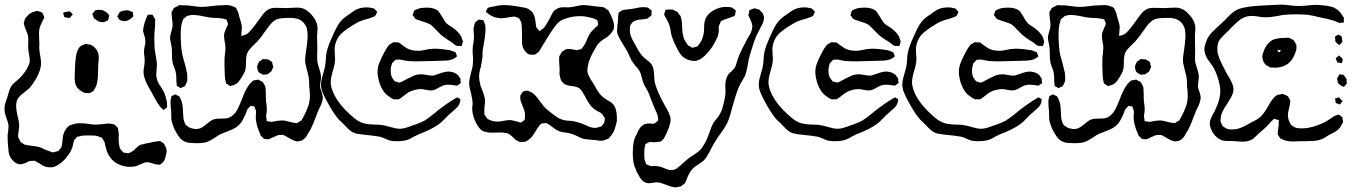

<svg xmlns="http://www.w3.org/2000/svg" viewBox="-27 -566 5873 832"><path d="M398 -474Q395 -475 388 -482Q382 -485 381 -486Q379 -488 377.5 -493Q376 -498 375 -501Q375 -502 373.5 -503.5Q372 -505 373 -506Q373 -507 378 -512Q380 -514 382 -517Q384 -520 387 -522H389Q393 -522 399 -523Q405 -524 409 -523Q418 -523 430 -516Q432 -515 438 -509Q446 -501 446 -501Q447 -500 446 -497Q445 -494 445 -493Q444 -491 443.5 -486Q443 -481 442 -480Q441 -478 440 -478Q439 -478 438 -477Q426 -470 419 -470Q407 -470 398 -474ZM529 -521Q532 -520 535.5 -518.5Q539 -517 542 -516Q543 -515 545.5 -514.5Q548 -514 549 -513Q550 -511 549.5 -508.5Q549 -506 549 -505Q552 -497 550 -494Q548 -492 545.5 -490Q543 -488 542 -487Q528 -475 513 -474Q513 -474 498 -477Q497 -478 495 -478Q492 -478 489.5 -482.5Q487 -487 486 -488Q485 -489 483 -492Q481 -495 481 -496Q482 -497 483.5 -499Q485 -501 486 -503Q487 -505 489 -509Q491 -513 493 -514Q495 -516 501 -517.5Q507 -519 510 -520Q514 -520 520 -521Q526 -522 529 -521ZM683 132Q682 135 678 138Q674 141 672 143Q668 147 668 147Q667 148 663 147.5Q659 147 657 147Q646 147 634 142Q631 141 623.5 139Q616 137 610 137Q601 137 586 144Q571 151 565 153Q554 157 537 157Q506 157 479 142Q465 134 454 120.5Q443 107 437 92Q434 85 429 63L426 49Q424 45 422 43Q420 41 419 39Q419 38 418 36Q417 34 415 31L407 28Q395 23 387 22Q378 21 358 21Q338 21 328 22L312 26Q309 26 307 27Q305 28 302 34Q297 37 294 42L291 55Q287 75 282 84Q275 99 257 121Q235 145 216 153Q214 154 211 155.5Q208 157 204 158Q200 159 191 159Q175 159 161 153Q155 150 148 145Q141 140 133 136Q125 131 122 131Q121 130 118.5 130.5Q116 131 115 131Q105 131 101 132Q97 133 91.5 136Q86 139 82 141Q67 146 61 146Q53 146 41 140L32 133Q19 120 14 107Q10 96 9 78.5Q8 61 7 53Q6 42 6 20Q7 13 8.5 2Q10 -9 10 -17Q10 -32 1 -54Q-7 -76 -7 -86Q-9 -104 -2.5 -123.5Q4 -143 6 -149Q8 -156 12 -169.5Q16 -183 21 -191Q26 -200 36.5 -208.5Q47 -217 52 -222Q70 -237 88 -265Q99 -285 101 -295Q102 -298 102 -305Q102 -315 98 -335Q97 -340 96 -347.5Q95 -355 95 -364Q95 -371 95.5 -383Q96 -395 95 -404Q95 -409 94 -412.5Q93 -416 92 -419Q90 -426 85 -437Q80 -448 79 -454Q76 -463 76 -465Q76 -468 78 -472Q80 -482 82 -486Q83 -488 89 -494Q103 -512 124 -516Q133 -519 134 -519Q138 -518 142 -516.5Q146 -515 150 -514Q151 -513 152.5 -513Q154 -513 155 -512Q158 -510 161 -500Q162 -499 163 -497Q164 -495 165 -492Q165 -490 162 -484Q160 -481 158 -476Q156 -471 153 -465Q142 -446 142 -423L143 -390Q144 -381 143.5 -373.5Q143 -366 143 -361Q143 -348 147 -326Q151 -304 151 -292Q151 -264 130 -226Q112 -196 99 -183Q99 -183 81 -168Q65 -156 59 -149Q53 -143 52 -141Q43 -130 43 -105Q43 -92 49 -64Q56 -40 56 -21Q56 -14 54 -1.5Q52 11 52 17Q52 19 51.5 22Q51 25 52 28Q53 33 58 40L61 48Q61 48 70 54L78 60L91 63Q101 65 116 66.5Q131 68 142 71Q153 74 163 80Q182 88 190 90Q192 91 195.5 92.5Q199 94 202 94Q206 94 211 92.5Q216 91 219 90Q220 89 222 89.5Q224 90 225 89L228 85Q238 75 239 72Q241 68 241 62Q243 56 245 30Q250 -6 276 -23L286 -26Q299 -32 320 -32Q332 -32 341 -31Q350 -30 356 -29Q374 -26 388 -26Q398 -26 411.5 -27.5Q425 -29 435 -30L446 -31Q447 -31 462 -28L470 -26Q474 -22 474 -22Q476 -19 479 -16.5Q482 -14 484 -11Q485 -8 485.5 -1.5Q486 5 487 8Q489 19 487 28Q487 54 490 67Q491 69 491.5 72Q492 75 493 77Q494 80 496.5 82Q499 84 500 86Q501 87 503 90Q505 93 508 95Q510 96 516 96Q527 99 529 98Q533 98 548 89Q555 84 563.5 75Q572 66 580 62Q583 61 587 60Q591 59 593 59Q606 55 616 54L637 49L658 46L666 45Q669 46 671 47.5Q673 49 674 50Q683 56 683 56Q686 59 688 66Q693 74 693 76Q695 84 695 88Q695 99 690 114Q689 117 687.5 123Q686 129 683 132ZM270 -516 274 -517Q276 -517 279.5 -513Q283 -509 285 -507Q288 -504 288 -503Q288 -501 284 -499Q278 -490 275 -489L271 -488Q267 -488 258 -491Q257 -491 255.5 -491Q254 -491 252 -492Q251 -493 250 -498Q249 -503 248 -505Q248 -507 247 -508Q246 -509 246 -510Q248 -512 256 -514Q266 -516 270 -516ZM610 -494Q610 -495 611.5 -498Q613 -501 614 -502Q615 -503 618 -502.5Q621 -502 622 -502Q624 -502 628.5 -502.5Q633 -503 634 -502L637 -497Q638 -494 640.5 -491Q643 -488 645 -484Q646 -482 645.5 -477.5Q645 -473 645 -471Q646 -462 644 -443Q642 -427 642 -420Q641 -399 643 -356Q644 -345 648 -325Q652 -300 653 -290L652 -268Q650 -252 650 -245Q650 -234 653 -223Q656 -209 670 -190Q680 -174 684 -166Q690 -152 696 -126Q697 -121 696.5 -116.5Q696 -112 697 -107V-102Q696 -100 692.5 -97.5Q689 -95 688 -94Q687 -93 685 -91.5Q683 -90 682 -89Q680 -89 678 -93Q676 -95 671.5 -99Q667 -103 665 -106Q655 -120 644.5 -139Q634 -158 631 -164Q628 -169 617.5 -187.5Q607 -206 601 -223Q595 -240 595 -255Q595 -267 598 -280Q600 -296 600 -304Q600 -313 598.5 -322.5Q597 -332 597 -341Q597 -349 598 -355Q599 -361 600 -365Q603 -376 603 -388Q603 -399 597 -417Q596 -420 594.5 -425Q593 -430 593 -434Q593 -443 599 -465Q605 -486 610 -494ZM302 -319Q304 -337 311 -351Q317 -363 324 -367Q327 -370 336 -372L343 -376Q346 -376 349.5 -375Q353 -374 355 -374Q357 -373 361 -373Q365 -373 367 -372Q367 -372 376 -366Q391 -355 396 -342Q401 -332 401 -316Q401 -307 399 -289L397 -231Q395 -213 392.5 -202Q390 -191 384 -182Q383 -181 381 -177Q379 -173 377 -172Q376 -170 373.5 -169Q371 -168 370 -167Q368 -166 365.5 -164.5Q363 -163 359 -162H357L349 -163Q341 -163 338 -164Q335 -165 329 -169Q313 -178 305 -190Q294 -209 297 -244Q297 -251 298 -275Q299 -299 302 -319Z M1342 -61Q1335 -41 1326 -20.5Q1317 0 1308 12Q1302 24 1298 29Q1286 41 1281 43Q1279 44 1274.5 44.5Q1270 45 1268 46L1260 47Q1259 47 1250 44Q1240 41 1228.5 34Q1217 27 1211 24Q1209 23 1206.5 21.5Q1204 20 1201 19Q1198 18 1192 18.5Q1186 19 1183 19Q1179 19 1176.5 20Q1174 21 1172 22L1149 32Q1147 33 1144.5 34.5Q1142 36 1138 37Q1136 38 1132.5 37.5Q1129 37 1127 37Q1125 36 1122.5 36.5Q1120 37 1118 36Q1114 34 1112 30L1103 22L1098 9Q1086 -17 1083 -41Q1081 -49 1081.5 -58.5Q1082 -68 1082 -71Q1082 -74 1082.5 -77.5Q1083 -81 1082 -85Q1082 -88 1080 -92.5Q1078 -97 1077 -99Q1077 -103 1076 -104Q1074 -106 1064 -106Q1062 -108 1059 -107Q1058 -107 1056 -104.5Q1054 -102 1053 -101L1045 -92Q1043 -89 1041.5 -84Q1040 -79 1039 -76Q1030 -55 1022 -41.5Q1014 -28 1001 -18Q988 -7 954 5Q945 8 927 16Q914 23 904 31Q880 46 867 50Q846 56 810 54Q790 54 777 49Q761 43 750 28.5Q739 14 728 -8Q719 -32 717 -40Q715 -51 715 -65Q715 -79 715 -83Q714 -90 713 -99.5Q712 -109 712 -121Q712 -131 713 -135Q714 -137 714.5 -142Q715 -147 716 -148Q717 -150 721.5 -152Q726 -154 728 -155Q729 -155 730.5 -156Q732 -157 733 -157Q735 -157 736 -156Q737 -155 738 -154Q740 -153 744.5 -151Q749 -149 751 -147Q751 -146 752 -144Q753 -142 755 -139Q760 -129 763 -115Q766 -99 766 -81Q766 -72 768 -52Q773 -30 780 -23L793 -14Q799 -10 813 -8Q816 -7 823 -7Q836 -7 846 -12.5Q856 -18 869 -29Q885 -43 895 -47Q905 -52 927 -52Q949 -52 959 -54Q978 -59 994 -79Q1002 -90 1010 -109L1021 -135Q1033 -169 1047 -191Q1054 -203 1064 -211Q1070 -217 1070 -217L1081 -219Q1084 -219 1086.5 -220Q1089 -221 1091 -221Q1093 -221 1096.5 -219Q1100 -217 1101 -216Q1103 -215 1106 -214Q1109 -213 1111 -211Q1113 -209 1114.5 -206Q1116 -203 1117 -201Q1118 -200 1119.5 -197.5Q1121 -195 1122 -192Q1124 -188 1124 -179Q1125 -171 1125 -153Q1125 -136 1126 -127Q1127 -120 1128.5 -107Q1130 -94 1129 -84Q1129 -79 1127.5 -73.5Q1126 -68 1126 -63Q1126 -60 1128 -52Q1128 -43 1129 -41Q1132 -40 1136 -40Q1140 -40 1143 -39L1149 -38Q1154 -38 1160.5 -39.5Q1167 -41 1172 -42L1192 -44Q1203 -45 1225 -39Q1238 -35 1247 -34Q1250 -34 1254.5 -33Q1259 -32 1261 -33Q1262 -33 1265 -35.5Q1268 -38 1270 -39Q1278 -43 1279 -44L1285 -54L1300 -84Q1312 -112 1314 -127Q1316 -141 1316 -150Q1316 -163 1315 -172.5Q1314 -182 1313 -189Q1313 -220 1310 -235Q1305 -256 1303 -263Q1295 -291 1295 -306Q1295 -318 1299 -342Q1305 -384 1306 -405Q1306 -426 1304 -436Q1301 -453 1290 -466Q1279 -479 1263 -484Q1247 -490 1210 -488Q1206 -488 1194.5 -487Q1183 -486 1174 -483Q1158 -477 1141 -456L1121 -429Q1108 -409 1088 -386Q1082 -380 1067 -365.5Q1052 -351 1045 -337Q1039 -324 1039 -297Q1039 -281 1037.5 -270Q1036 -259 1031 -250Q1020 -229 1009.5 -215Q999 -201 984 -197Q972 -193 971 -193Q968 -193 962 -199Q954 -203 953 -204L951 -212Q947 -227 947 -242Q945 -291 946 -315Q947 -323 948.5 -336.5Q950 -350 950 -358Q950 -371 947 -384Q946 -389 945 -395.5Q944 -402 944 -410Q944 -418 945 -422Q947 -430 951.5 -439.5Q956 -449 957 -452Q958 -454 959.5 -457Q961 -460 961 -462Q961 -465 959.5 -467.5Q958 -470 958 -472Q957 -474 956.5 -476Q956 -478 955 -480Q953 -482 947 -483.5Q941 -485 940 -485Q935 -486 927 -487Q919 -488 915 -488Q895 -488 876 -491L856 -495Q824 -502 803 -501Q788 -499 782 -496Q780 -494 778.5 -492.5Q777 -491 775 -490Q773 -488 770.5 -486Q768 -484 766 -482L763 -472Q758 -458 757 -442Q756 -426 756 -423Q756 -359 764 -325L773 -293Q779 -271 781 -260Q785 -248 785 -224Q784 -221 784.5 -218Q785 -215 784 -213L779 -203Q777 -196 774 -193Q772 -191 767.5 -189.5Q763 -188 761 -187Q760 -186 759 -185Q758 -184 756 -184Q754 -184 753 -185Q752 -186 751 -187Q749 -188 744.5 -190.5Q740 -193 739 -195Q738 -197 738.5 -199.5Q739 -202 738 -204L737 -223Q738 -245 731 -266Q729 -271 725 -281.5Q721 -292 720 -301Q718 -312 718 -334Q718 -352 717 -360Q716 -369 713 -381.5Q710 -394 710 -403Q710 -413 716 -431Q717 -434 719 -442.5Q721 -451 721 -458Q721 -466 719 -480Q717 -494 717 -501Q717 -503 716.5 -507.5Q716 -512 717 -514Q718 -517 719 -518.5Q720 -520 721 -521Q722 -523 724 -527Q726 -531 728 -532Q731 -534 733 -535Q735 -536 736 -536L749 -543Q752 -544 757 -543.5Q762 -543 765 -543Q779 -544 807 -540Q833 -536 846 -536Q862 -536 894 -540Q901 -541 910.5 -542Q920 -543 932 -543L955 -544Q962 -544 972 -542L983 -538Q992 -535 994 -533Q997 -531 999 -525.5Q1001 -520 1003 -517Q1006 -512 1007.5 -504Q1009 -496 1010 -493Q1011 -488 1015.5 -475Q1020 -462 1021 -452V-447Q1021 -440 1020 -433.5Q1019 -427 1019 -420V-410Q1020 -409 1022 -411L1030 -413Q1032 -414 1035 -415Q1038 -416 1040 -417Q1046 -420 1052.5 -427Q1059 -434 1061 -436Q1073 -449 1107 -497Q1129 -528 1154 -531Q1160 -532 1173 -532L1215 -531Q1225 -531 1235.5 -532Q1246 -533 1258 -533Q1273 -533 1280 -531Q1302 -526 1323.5 -501.5Q1345 -477 1348 -454Q1349 -451 1349 -443Q1349 -435 1348 -427Q1347 -419 1347 -410L1348 -351Q1348 -342 1347.5 -326.5Q1347 -311 1348 -300Q1349 -293 1352 -283.5Q1355 -274 1356 -270Q1364 -246 1364 -231Q1364 -225 1362 -212.5Q1360 -200 1360 -193Q1360 -184 1366 -170Q1372 -152 1372 -143Q1372 -131 1363 -109Q1356 -97 1342 -61ZM1087 -276Q1087 -278 1089 -284Q1090 -286 1092 -291Q1094 -296 1096 -299L1101 -302Q1103 -303 1106.5 -306Q1110 -309 1113 -310H1116L1127 -309H1132Q1134 -309 1137.5 -306.5Q1141 -304 1144 -303Q1145 -302 1148 -300Q1151 -298 1152 -296Q1154 -292 1154 -287Q1157 -278 1157 -276Q1157 -273 1155 -271Q1150 -258 1148 -256Q1147 -254 1141 -251Q1139 -250 1136.5 -247.5Q1134 -245 1131 -244Q1129 -243 1126.5 -243.5Q1124 -244 1122 -243Q1120 -243 1116.5 -242.5Q1113 -242 1111 -243Q1109 -243 1106 -246Q1104 -247 1099 -249.5Q1094 -252 1091 -258Q1090 -261 1088.5 -267Q1087 -273 1087 -276Z M1914 -393Q1889 -410 1884 -415Q1884 -415 1864 -435Q1847 -454 1836 -461Q1827 -466 1807 -472Q1793 -476 1786 -479Q1777 -482 1774 -484Q1769 -488 1765 -496Q1761 -500 1761 -500Q1761 -502 1762 -503Q1763 -504 1763 -506Q1764 -509 1765 -513Q1766 -517 1768 -520Q1769 -521 1771.5 -522Q1774 -523 1775 -524Q1790 -530 1795 -531Q1813 -533 1823 -533Q1854 -533 1872 -519L1878 -510Q1883 -504 1891 -490Q1901 -472 1908 -465Q1914 -459 1925 -452.5Q1936 -446 1943 -440Q1963 -424 1972 -407L1977 -392Q1979 -388 1979 -386Q1979 -384 1976 -375Q1975 -373 1974.5 -370.5Q1974 -368 1973 -366L1965 -367H1956Q1950 -367 1943.5 -372.5Q1937 -378 1934 -380Q1928 -385 1914 -393ZM1962 -112Q1960 -108 1957.5 -105.5Q1955 -103 1954 -101L1932 -81L1915 -66Q1908 -59 1899 -49.5Q1890 -40 1884 -35Q1859 -14 1810 7L1787 16L1767 26Q1744 40 1727 43Q1711 46 1693 46Q1676 46 1662 43Q1653 40 1640 34Q1627 28 1617 26Q1595 22 1553 18Q1547 17 1532.5 15.5Q1518 14 1508 10Q1493 4 1479.5 -10Q1466 -24 1462 -28L1442 -47Q1417 -75 1387 -132Q1376 -153 1370 -168.5Q1364 -184 1364 -199Q1364 -213 1368 -228Q1372 -243 1373 -246Q1375 -252 1380 -271Q1383 -283 1385 -308Q1385 -323 1388 -338Q1393 -364 1415 -412Q1427 -439 1435.5 -454Q1444 -469 1456 -481Q1467 -492 1486 -504Q1489 -506 1502 -515.5Q1515 -525 1528 -529Q1543 -534 1564 -534Q1574 -534 1586 -531L1594 -529Q1600 -523 1600 -523Q1601 -521 1604 -518.5Q1607 -516 1607 -515Q1608 -514 1606 -511Q1604 -508 1604 -507Q1603 -505 1601.5 -501.5Q1600 -498 1598 -497Q1597 -496 1594.5 -494.5Q1592 -493 1591 -493Q1586 -491 1581.5 -489.5Q1577 -488 1572 -486Q1546 -479 1536 -475Q1516 -467 1488 -448Q1458 -428 1446 -414Q1435 -401 1429 -384Q1423 -367 1423 -350L1424 -329Q1425 -322 1425 -308Q1425 -290 1415 -258Q1414 -254 1410 -238.5Q1406 -223 1406 -210Q1406 -186 1423 -152Q1446 -109 1491 -69Q1493 -67 1507 -55Q1521 -43 1535 -37Q1548 -31 1561.5 -29Q1575 -27 1597 -26Q1614 -26 1623 -25Q1640 -23 1667 -15Q1690 -8 1706 -8Q1718 -8 1732.5 -12.5Q1747 -17 1752 -19Q1761 -23 1772 -26Q1797 -35 1812 -43Q1828 -53 1858 -77Q1874 -91 1883 -97Q1885 -99 1905 -113L1927 -128L1947 -140Q1948 -141 1950 -142Q1952 -143 1955 -144Q1957 -144 1961 -140Q1962 -140 1965 -138.5Q1968 -137 1968 -131Q1967 -128 1965.5 -121.5Q1964 -115 1962 -112ZM1903 -198Q1891 -196 1874 -186Q1866 -181 1857.5 -177.5Q1849 -174 1840 -174Q1833 -174 1821 -176.5Q1809 -179 1800 -180Q1777 -180 1756 -172Q1753 -171 1747 -168Q1741 -165 1737 -162Q1730 -157 1724 -152Q1718 -147 1711 -142Q1702 -136 1702 -136Q1699 -135 1695 -135.5Q1691 -136 1689 -136L1681 -135Q1671 -138 1650 -154Q1631 -169 1618 -205Q1609 -234 1609 -254Q1609 -267 1612 -279Q1614 -288 1622 -306L1630 -323Q1633 -328 1639 -340.5Q1645 -353 1652 -362Q1659 -372 1661 -373Q1663 -375 1665.5 -376Q1668 -377 1670 -378Q1671 -379 1674 -381Q1677 -383 1679 -383H1682Q1688 -383 1690 -382Q1692 -382 1695 -382.5Q1698 -383 1700 -382Q1703 -381 1705.5 -379Q1708 -377 1709 -376Q1714 -372 1721 -367Q1728 -362 1736 -357Q1755 -346 1784 -346Q1795 -346 1800 -347Q1814 -349 1821 -351Q1825 -352 1830 -353Q1835 -354 1842 -354Q1848 -355 1861 -355Q1880 -355 1920 -349Q1926 -348 1940 -342Q1941 -342 1943.5 -341.5Q1946 -341 1947 -339L1950 -331Q1953 -325 1953 -322Q1953 -321 1949 -318Q1945 -315 1943 -314Q1928 -303 1892 -303Q1873 -303 1858 -302Q1770 -299 1752 -301Q1744 -301 1730 -303Q1725 -304 1716.5 -306Q1708 -308 1700 -308Q1697 -307 1693.5 -307.5Q1690 -308 1687 -307Q1685 -306 1682.5 -303Q1680 -300 1679 -299Q1672 -292 1672 -292Q1671 -290 1670.5 -287Q1670 -284 1669 -282Q1666 -272 1666 -259Q1666 -242 1672 -230Q1673 -228 1681 -217Q1682 -216 1683 -215Q1684 -214 1685 -213Q1686 -212 1691 -212Q1693 -211 1697.5 -209.5Q1702 -208 1705 -208Q1709 -209 1713.5 -211.5Q1718 -214 1720 -215Q1727 -218 1741 -226Q1763 -237 1766 -238Q1781 -244 1797 -244Q1810 -244 1821 -241Q1843 -237 1853 -239Q1857 -240 1860.5 -241.5Q1864 -243 1868 -244Q1873 -246 1888.5 -251Q1904 -256 1917 -256Q1943 -254 1956 -242Q1958 -241 1960 -237Q1962 -233 1963 -232Q1964 -231 1965.5 -229.5Q1967 -228 1968 -225Q1969 -224 1968.5 -221Q1968 -218 1968 -217Q1971 -209 1969 -205L1962 -201Q1958 -196 1953 -195L1945 -196L1921 -199Q1908 -199 1903 -198Z M2619 24Q2617 26 2615 29Q2613 32 2609 35L2601 38Q2598 39 2594.5 40.5Q2591 42 2587 43L2579 44Q2570 44 2564 43Q2558 42 2554 41Q2545 40 2528 39Q2511 38 2500 35Q2492 33 2480.5 27Q2469 21 2460 18Q2457 16 2451 14.5Q2445 13 2442 12Q2436 10 2420 8Q2404 6 2397 3Q2386 -1 2373.5 -10.5Q2361 -20 2354 -25Q2352 -26 2348 -28.5Q2344 -31 2342 -32Q2340 -33 2336.5 -32.5Q2333 -32 2331 -32Q2323 -32 2321 -31Q2318 -30 2316 -27.5Q2314 -25 2312 -24Q2302 -12 2295 1Q2284 19 2277 27.5Q2270 36 2259 43L2249 48Q2246 49 2238 49Q2236 49 2233 49.5Q2230 50 2226 49Q2224 49 2221.5 47.5Q2219 46 2217 45L2207 40Q2204 37 2199.5 32Q2195 27 2192 25Q2185 18 2173 12Q2167 10 2162 10Q2154 8 2139 8L2105 9Q2088 9 2075 5L2065 2Q2053 -5 2041 -24Q2020 -60 2019 -95Q2019 -100 2020 -105.5Q2021 -111 2021 -117Q2021 -129 2018 -143Q2015 -157 2014 -162Q2006 -190 2006 -206Q2006 -220 2014 -250Q2022 -276 2022 -291Q2024 -309 2022 -327Q2021 -334 2021 -348Q2021 -364 2024 -377Q2025 -382 2026 -391.5Q2027 -401 2027 -408Q2027 -416 2026 -423Q2025 -430 2025 -438Q2025 -447 2028 -456Q2029 -458 2029.5 -461.5Q2030 -465 2031 -467Q2033 -470 2043 -478Q2046 -481 2047 -481H2049Q2056 -481 2060 -479Q2066 -479 2068 -478Q2069 -477 2073 -465Q2077 -456 2077 -442Q2077 -431 2075 -413Q2073 -394 2069 -374L2065 -350Q2064 -343 2064 -329Q2064 -324 2063.5 -317Q2063 -310 2061 -300Q2060 -293 2056 -274Q2049 -251 2049 -233Q2049 -220 2055 -196Q2058 -186 2063 -174Q2075 -144 2075 -128Q2075 -122 2073 -106Q2071 -90 2072 -81V-70Q2074 -66 2076.5 -63.5Q2079 -61 2080 -59Q2080 -58 2081.5 -55.5Q2083 -53 2084 -52Q2085 -51 2093 -47Q2111 -39 2127 -39Q2136 -39 2142.5 -40Q2149 -41 2154 -42Q2176 -47 2190 -45Q2196 -44 2205.5 -41.5Q2215 -39 2222 -37L2230 -35Q2233 -35 2240 -42Q2245 -44 2246 -47Q2248 -50 2248 -61Q2249 -70 2247 -79.5Q2245 -89 2240.5 -99Q2236 -109 2234 -116Q2228 -130 2228 -136Q2228 -139 2227.5 -144.5Q2227 -150 2228 -153Q2229 -155 2232 -158.5Q2235 -162 2236 -165L2239 -169L2245 -171Q2248 -171 2252.5 -172.5Q2257 -174 2259 -173Q2261 -173 2267 -170Q2278 -166 2287 -158Q2294 -152 2301.5 -142Q2309 -132 2312 -128Q2328 -106 2337 -97Q2353 -83 2376 -66Q2393 -53 2408 -48Q2419 -44 2433 -43Q2447 -42 2451 -42Q2461 -41 2491 -32Q2499 -29 2512 -23Q2525 -17 2535.5 -14Q2546 -11 2556 -12L2567 -15L2578 -18Q2581 -20 2583 -23Q2585 -26 2587 -28Q2592 -34 2593 -42L2594 -52Q2594 -55 2591.5 -58Q2589 -61 2588 -63Q2582 -72 2582 -72Q2575 -79 2563 -84Q2560 -86 2555.5 -88.5Q2551 -91 2546 -95Q2535 -104 2527.5 -115Q2520 -126 2514 -137Q2508 -148 2506 -152Q2504 -156 2497 -167.5Q2490 -179 2481 -185Q2470 -191 2450 -193Q2436 -195 2430 -197Q2421 -200 2420 -201Q2418 -202 2410 -210Q2409 -212 2407.5 -213Q2406 -214 2405 -216Q2402 -222 2399 -237Q2397 -243 2397.5 -251Q2398 -259 2398 -262L2397 -283Q2395 -303 2396 -313Q2396 -320 2397 -323Q2398 -325 2403 -333Q2407 -341 2408 -342L2418 -348Q2419 -349 2421.5 -350.5Q2424 -352 2427 -353Q2429 -354 2431 -353.5Q2433 -353 2435 -354Q2447 -354 2459 -351Q2462 -351 2465 -350Q2468 -349 2470 -349Q2476 -349 2482 -351Q2484 -352 2486.5 -352Q2489 -352 2491 -353Q2493 -354 2494.5 -356.5Q2496 -359 2497 -360Q2506 -371 2509 -378Q2513 -386 2519.5 -401.5Q2526 -417 2534 -427Q2537 -431 2544.5 -438Q2552 -445 2557 -450Q2558 -451 2561 -453.5Q2564 -456 2565 -458V-460L2563 -472Q2562 -473 2562.5 -474.5Q2563 -476 2562 -477Q2561 -479 2555.5 -481.5Q2550 -484 2548 -485Q2541 -488 2530 -490Q2509 -496 2485 -496Q2456 -496 2429 -487Q2407 -481 2397 -472Q2387 -465 2373 -445Q2359 -426 2345 -402L2313 -350Q2307 -341 2307 -341Q2305 -339 2301.5 -337Q2298 -335 2296 -333L2289 -329Q2288 -328 2285 -328.5Q2282 -329 2281 -329H2273Q2258 -329 2245 -349Q2240 -357 2239 -360Q2237 -365 2235 -379V-386Q2235 -430 2234 -451Q2233 -454 2233 -459.5Q2233 -465 2232 -468Q2231 -472 2229 -475Q2227 -478 2226 -480L2222 -487Q2219 -490 2213 -490Q2207 -494 2203 -494H2201Q2193 -494 2180.5 -491.5Q2168 -489 2159 -488L2146 -487Q2125 -487 2105 -496Q2094 -502 2084 -510Q2083 -511 2080.5 -513Q2078 -515 2078 -516L2083 -525Q2083 -526 2084.5 -528.5Q2086 -531 2087 -532Q2088 -533 2091.5 -533.5Q2095 -534 2097 -535L2127 -541Q2141 -544 2156 -544Q2186 -544 2228 -536Q2231 -535 2242.5 -533.5Q2254 -532 2263 -527Q2267 -525 2269.5 -522.5Q2272 -520 2274 -518Q2275 -517 2277 -516Q2279 -515 2280 -513Q2282 -511 2283.5 -507.5Q2285 -504 2286 -502Q2292 -489 2293.5 -472.5Q2295 -456 2296 -451Q2297 -446 2307 -436Q2307 -435 2308 -433.5Q2309 -432 2310 -432Q2312 -431 2317 -436Q2329 -443 2333 -449Q2347 -470 2357 -489Q2359 -492 2364 -503.5Q2369 -515 2376 -521Q2377 -522 2382 -525Q2384 -526 2388 -528.5Q2392 -531 2394 -532Q2396 -533 2399.5 -533Q2403 -533 2405 -534Q2416 -535 2424 -534.5Q2432 -534 2438 -534Q2444 -534 2469 -539Q2473 -540 2483.5 -542Q2494 -544 2503 -544Q2512 -544 2526 -542Q2540 -540 2549 -539L2579 -536L2590 -534Q2590 -534 2599 -528L2608 -522Q2610 -520 2615 -510Q2625 -493 2632 -468Q2634 -460 2634 -452Q2634 -447 2632 -439Q2631 -437 2629 -434Q2627 -431 2626 -429Q2621 -421 2619 -420Q2611 -409 2592 -398Q2589 -396 2581 -390.5Q2573 -385 2568 -379Q2559 -370 2549 -350Q2532 -321 2524 -296Q2518 -272 2518 -260Q2519 -248 2524.5 -237Q2530 -226 2536.5 -216Q2543 -206 2546 -201Q2548 -198 2559 -178.5Q2570 -159 2585 -146Q2591 -141 2596 -138Q2601 -135 2605 -132Q2627 -121 2635 -107Q2648 -85 2646 -41Q2641 -19 2635.5 -3.5Q2630 12 2619 24Z M2889 -524Q2893 -523 2899 -519L2909 -514Q2909 -514 2915 -505Q2916 -503 2918.5 -501Q2921 -499 2922 -496Q2923 -494 2923.5 -491Q2924 -488 2925 -486Q2929 -470 2929 -450Q2929 -437 2930 -430L2933 -413Q2936 -394 2949 -378Q2955 -369 2955 -369L2965 -364Q2966 -363 2969.5 -361Q2973 -359 2974 -359Q2976 -359 2985 -362Q2987 -363 2990.5 -363.5Q2994 -364 2995 -365Q2997 -366 3002 -374Q3014 -387 3021 -414Q3024 -424 3024 -445Q3024 -472 3031 -487Q3041 -507 3064 -520.5Q3087 -534 3112 -536H3123Q3138 -536 3145 -533Q3149 -530 3152.5 -527.5Q3156 -525 3158 -523L3162 -520Q3162 -518 3160 -514Q3160 -504 3157 -499Q3156 -497 3152.5 -495.5Q3149 -494 3148 -494Q3141 -491 3130.5 -487.5Q3120 -484 3112 -481Q3110 -480 3104.5 -478Q3099 -476 3097 -474Q3095 -472 3095 -469Q3094 -466 3091.5 -461.5Q3089 -457 3088 -453Q3087 -446 3087.5 -440.5Q3088 -435 3088 -431Q3085 -414 3084 -410Q3081 -402 3075 -391Q3069 -380 3066 -374Q3051 -348 3028 -325.5Q3005 -303 2984 -302Q2968 -302 2952.5 -308Q2937 -314 2927 -325Q2921 -331 2915.5 -340.5Q2910 -350 2908 -354Q2888 -392 2881 -420Q2880 -426 2879 -434Q2878 -442 2875 -452Q2871 -467 2860 -486Q2859 -488 2855.5 -493.5Q2852 -499 2851 -502Q2851 -505 2852.5 -509.5Q2854 -514 2855 -516Q2855 -520 2856 -522Q2857 -523 2863 -524Q2869 -525 2872 -525Q2884 -525 2889 -524ZM3264 -437Q3262 -432 3258.5 -426Q3255 -420 3251 -412Q3241 -389 3233 -361.5Q3225 -334 3222 -326Q3218 -314 3214 -288Q3208 -254 3201 -237Q3200 -234 3190 -217Q3182 -205 3179 -198Q3171 -182 3164.5 -162Q3158 -142 3156 -135Q3153 -125 3150.5 -115.5Q3148 -106 3145 -97Q3138 -66 3129 -44Q3124 -31 3115.5 -17Q3107 -3 3097 10L3080 35Q3067 54 3053 81Q3037 115 3022 130Q3015 136 3004 143Q2993 150 2986 155Q2967 170 2958 189Q2955 194 2950 208Q2945 222 2940 229Q2938 231 2934.5 233Q2931 235 2929 237Q2927 238 2926 239.5Q2925 241 2923 242L2912 244Q2910 244 2907 245Q2904 246 2902 246Q2886 246 2860 235Q2856 234 2843 229Q2830 224 2818 224Q2812 224 2806 225.5Q2800 227 2794 227L2785 228Q2779 228 2773 226Q2763 223 2754 214Q2752 211 2750 209Q2748 207 2747 205Q2733 183 2727 165Q2715 144 2715 96Q2715 41 2731 18Q2732 15 2737 4Q2742 -7 2749 -15Q2759 -25 2766 -28Q2775 -31 2788 -31Q2791 -31 2798 -30Q2805 -29 2809 -31Q2812 -32 2818 -38Q2823 -41 2825 -44V-46Q2825 -62 2820 -74L2811 -94Q2796 -129 2793 -138Q2784 -164 2781 -169Q2777 -177 2770 -188.5Q2763 -200 2760 -209Q2757 -218 2754 -230.5Q2751 -243 2748 -250Q2742 -265 2726 -281Q2718 -291 2710 -303Q2709 -304 2691 -344Q2685 -355 2677 -367L2663 -390Q2650 -412 2648 -423Q2647 -427 2647 -435Q2647 -443 2648.5 -455.5Q2650 -468 2651 -476Q2651 -492 2652 -501Q2653 -503 2653 -506Q2653 -509 2654 -511Q2655 -513 2661 -516Q2669 -522 2671 -522Q2673 -523 2676 -523Q2679 -523 2681 -524Q2703 -526 2714 -528Q2723 -529 2736 -532Q2749 -535 2758 -535Q2774 -535 2780 -533Q2783 -532 2785 -529.5Q2787 -527 2789 -526Q2795 -523 2796 -521Q2797 -519 2796.5 -515Q2796 -511 2796 -509Q2796 -508 2796.5 -504.5Q2797 -501 2796 -500Q2796 -498 2790 -495Q2782 -487 2780 -486Q2777 -485 2772.5 -484.5Q2768 -484 2766 -483Q2759 -482 2751 -481.5Q2743 -481 2736 -480L2725 -476Q2724 -476 2722 -475Q2720 -474 2717 -472Q2714 -470 2712.5 -467.5Q2711 -465 2709 -463L2704 -456Q2703 -453 2703 -445L2702 -436Q2702 -422 2707 -409Q2712 -396 2718.5 -385Q2725 -374 2727 -370Q2734 -356 2743 -341.5Q2752 -327 2762 -318Q2768 -312 2778.5 -304.5Q2789 -297 2794 -290Q2802 -279 2804.5 -267Q2807 -255 2808 -235Q2808 -220 2811 -206Q2822 -166 2855 -107Q2858 -102 2864.5 -90Q2871 -78 2875 -67.5Q2879 -57 2879 -47Q2879 -34 2871 -12Q2861 14 2854 26Q2847 42 2833 48Q2831 49 2825 49Q2808 51 2800 50L2791 49Q2788 49 2783.5 51.5Q2779 54 2776 55L2771 58Q2769 60 2768 64.5Q2767 69 2767 71Q2765 81 2765 92Q2765 103 2765 107Q2765 118 2766 123Q2767 129 2771 139Q2771 143 2772 144Q2773 146 2777 147.5Q2781 149 2782 149L2792 154H2796L2814 153Q2830 155 2835 157Q2841 158 2854.5 164Q2868 170 2876 171Q2890 171 2899 168Q2901 167 2903.5 165Q2906 163 2908 162Q2914 158 2938 136Q2956 120 2970 111Q2974 108 2986 100.5Q2998 93 3006 85Q3015 76 3030 50Q3037 37 3047 9Q3055 -17 3066 -36Q3071 -43 3079.5 -53Q3088 -63 3092 -71Q3102 -88 3107 -111Q3117 -149 3117 -168L3116 -197Q3116 -209 3119 -221Q3122 -232 3128 -242Q3134 -251 3143 -257Q3154 -268 3158 -274Q3159 -276 3162 -284Q3167 -302 3172 -316Q3186 -351 3211 -397Q3213 -401 3216.5 -406.5Q3220 -412 3224 -419Q3233 -437 3233 -452Q3233 -465 3222 -487L3216 -499Q3216 -503 3217 -506Q3218 -509 3219 -511Q3219 -520 3221 -522Q3222 -523 3226.5 -524.5Q3231 -526 3232 -526Q3234 -527 3237 -528.5Q3240 -530 3242 -530Q3245 -530 3246.5 -529Q3248 -528 3250 -528Q3262 -525 3264 -524L3267 -520Q3278 -509 3278 -509Q3284 -494 3284 -489Q3284 -485 3280 -469Z M3811 -393Q3786 -410 3781 -415Q3781 -415 3761 -435Q3744 -454 3733 -461Q3724 -466 3704 -472Q3690 -476 3683 -479Q3674 -482 3671 -484Q3666 -488 3662 -496Q3658 -500 3658 -500Q3658 -502 3659 -503Q3660 -504 3660 -506Q3661 -509 3662 -513Q3663 -517 3665 -520Q3666 -521 3668.5 -522Q3671 -523 3672 -524Q3687 -530 3692 -531Q3710 -533 3720 -533Q3751 -533 3769 -519L3775 -510Q3780 -504 3788 -490Q3798 -472 3805 -465Q3811 -459 3822 -452.5Q3833 -446 3840 -440Q3860 -424 3869 -407L3874 -392Q3876 -388 3876 -386Q3876 -384 3873 -375Q3872 -373 3871.5 -370.5Q3871 -368 3870 -366L3862 -367H3853Q3847 -367 3840.5 -372.5Q3834 -378 3831 -380Q3825 -385 3811 -393ZM3859 -112Q3857 -108 3854.5 -105.5Q3852 -103 3851 -101L3829 -81L3812 -66Q3805 -59 3796 -49.5Q3787 -40 3781 -35Q3756 -14 3707 7L3684 16L3664 26Q3641 40 3624 43Q3608 46 3590 46Q3573 46 3559 43Q3550 40 3537 34Q3524 28 3514 26Q3492 22 3450 18Q3444 17 3429.5 15.5Q3415 14 3405 10Q3390 4 3376.5 -10Q3363 -24 3359 -28L3339 -47Q3314 -75 3284 -132Q3273 -153 3267 -168.5Q3261 -184 3261 -199Q3261 -213 3265 -228Q3269 -243 3270 -246Q3272 -252 3277 -271Q3280 -283 3282 -308Q3282 -323 3285 -338Q3290 -364 3312 -412Q3324 -439 3332.5 -454Q3341 -469 3353 -481Q3364 -492 3383 -504Q3386 -506 3399 -515.5Q3412 -525 3425 -529Q3440 -534 3461 -534Q3471 -534 3483 -531L3491 -529Q3497 -523 3497 -523Q3498 -521 3501 -518.5Q3504 -516 3504 -515Q3505 -514 3503 -511Q3501 -508 3501 -507Q3500 -505 3498.5 -501.5Q3497 -498 3495 -497Q3494 -496 3491.5 -494.5Q3489 -493 3488 -493Q3483 -491 3478.5 -489.5Q3474 -488 3469 -486Q3443 -479 3433 -475Q3413 -467 3385 -448Q3355 -428 3343 -414Q3332 -401 3326 -384Q3320 -367 3320 -350L3321 -329Q3322 -322 3322 -308Q3322 -290 3312 -258Q3311 -254 3307 -238.5Q3303 -223 3303 -210Q3303 -186 3320 -152Q3343 -109 3388 -69Q3390 -67 3404 -55Q3418 -43 3432 -37Q3445 -31 3458.5 -29Q3472 -27 3494 -26Q3511 -26 3520 -25Q3537 -23 3564 -15Q3587 -8 3603 -8Q3615 -8 3629.5 -12.5Q3644 -17 3649 -19Q3658 -23 3669 -26Q3694 -35 3709 -43Q3725 -53 3755 -77Q3771 -91 3780 -97Q3782 -99 3802 -113L3824 -128L3844 -140Q3845 -141 3847 -142Q3849 -143 3852 -144Q3854 -144 3858 -140Q3859 -140 3862 -138.5Q3865 -137 3865 -131Q3864 -128 3862.5 -121.5Q3861 -115 3859 -112ZM3800 -198Q3788 -196 3771 -186Q3763 -181 3754.5 -177.5Q3746 -174 3737 -174Q3730 -174 3718 -176.5Q3706 -179 3697 -180Q3674 -180 3653 -172Q3650 -171 3644 -168Q3638 -165 3634 -162Q3627 -157 3621 -152Q3615 -147 3608 -142Q3599 -136 3599 -136Q3596 -135 3592 -135.5Q3588 -136 3586 -136L3578 -135Q3568 -138 3547 -154Q3528 -169 3515 -205Q3506 -234 3506 -254Q3506 -267 3509 -279Q3511 -288 3519 -306L3527 -323Q3530 -328 3536 -340.5Q3542 -353 3549 -362Q3556 -372 3558 -373Q3560 -375 3562.5 -376Q3565 -377 3567 -378Q3568 -379 3571 -381Q3574 -383 3576 -383H3579Q3585 -383 3587 -382Q3589 -382 3592 -382.5Q3595 -383 3597 -382Q3600 -381 3602.5 -379Q3605 -377 3606 -376Q3611 -372 3618 -367Q3625 -362 3633 -357Q3652 -346 3681 -346Q3692 -346 3697 -347Q3711 -349 3718 -351Q3722 -352 3727 -353Q3732 -354 3739 -354Q3745 -355 3758 -355Q3777 -355 3817 -349Q3823 -348 3837 -342Q3838 -342 3840.5 -341.5Q3843 -341 3844 -339L3847 -331Q3850 -325 3850 -322Q3850 -321 3846 -318Q3842 -315 3840 -314Q3825 -303 3789 -303Q3770 -303 3755 -302Q3667 -299 3649 -301Q3641 -301 3627 -303Q3622 -304 3613.5 -306Q3605 -308 3597 -308Q3594 -307 3590.5 -307.5Q3587 -308 3584 -307Q3582 -306 3579.5 -303Q3577 -300 3576 -299Q3569 -292 3569 -292Q3568 -290 3567.5 -287Q3567 -284 3566 -282Q3563 -272 3563 -259Q3563 -242 3569 -230Q3570 -228 3578 -217Q3579 -216 3580 -215Q3581 -214 3582 -213Q3583 -212 3588 -212Q3590 -211 3594.5 -209.5Q3599 -208 3602 -208Q3606 -209 3610.5 -211.5Q3615 -214 3617 -215Q3624 -218 3638 -226Q3660 -237 3663 -238Q3678 -244 3694 -244Q3707 -244 3718 -241Q3740 -237 3750 -239Q3754 -240 3757.5 -241.5Q3761 -243 3765 -244Q3770 -246 3785.5 -251Q3801 -256 3814 -256Q3840 -254 3853 -242Q3855 -241 3857 -237Q3859 -233 3860 -232Q3861 -231 3862.5 -229.5Q3864 -228 3865 -225Q3866 -224 3865.5 -221Q3865 -218 3865 -217Q3868 -209 3866 -205L3859 -201Q3855 -196 3850 -195L3842 -196L3818 -199Q3805 -199 3800 -198Z M4433 -393Q4408 -410 4403 -415Q4403 -415 4383 -435Q4366 -454 4355 -461Q4346 -466 4326 -472Q4312 -476 4305 -479Q4296 -482 4293 -484Q4288 -488 4284 -496Q4280 -500 4280 -500Q4280 -502 4281 -503Q4282 -504 4282 -506Q4283 -509 4284 -513Q4285 -517 4287 -520Q4288 -521 4290.5 -522Q4293 -523 4294 -524Q4309 -530 4314 -531Q4332 -533 4342 -533Q4373 -533 4391 -519L4397 -510Q4402 -504 4410 -490Q4420 -472 4427 -465Q4433 -459 4444 -452.5Q4455 -446 4462 -440Q4482 -424 4491 -407L4496 -392Q4498 -388 4498 -386Q4498 -384 4495 -375Q4494 -373 4493.5 -370.5Q4493 -368 4492 -366L4484 -367H4475Q4469 -367 4462.5 -372.5Q4456 -378 4453 -380Q4447 -385 4433 -393ZM4481 -112Q4479 -108 4476.5 -105.5Q4474 -103 4473 -101L4451 -81L4434 -66Q4427 -59 4418 -49.5Q4409 -40 4403 -35Q4378 -14 4329 7L4306 16L4286 26Q4263 40 4246 43Q4230 46 4212 46Q4195 46 4181 43Q4172 40 4159 34Q4146 28 4136 26Q4114 22 4072 18Q4066 17 4051.5 15.5Q4037 14 4027 10Q4012 4 3998.5 -10Q3985 -24 3981 -28L3961 -47Q3936 -75 3906 -132Q3895 -153 3889 -168.5Q3883 -184 3883 -199Q3883 -213 3887 -228Q3891 -243 3892 -246Q3894 -252 3899 -271Q3902 -283 3904 -308Q3904 -323 3907 -338Q3912 -364 3934 -412Q3946 -439 3954.5 -454Q3963 -469 3975 -481Q3986 -492 4005 -504Q4008 -506 4021 -515.5Q4034 -525 4047 -529Q4062 -534 4083 -534Q4093 -534 4105 -531L4113 -529Q4119 -523 4119 -523Q4120 -521 4123 -518.5Q4126 -516 4126 -515Q4127 -514 4125 -511Q4123 -508 4123 -507Q4122 -505 4120.5 -501.5Q4119 -498 4117 -497Q4116 -496 4113.5 -494.5Q4111 -493 4110 -493Q4105 -491 4100.5 -489.5Q4096 -488 4091 -486Q4065 -479 4055 -475Q4035 -467 4007 -448Q3977 -428 3965 -414Q3954 -401 3948 -384Q3942 -367 3942 -350L3943 -329Q3944 -322 3944 -308Q3944 -290 3934 -258Q3933 -254 3929 -238.5Q3925 -223 3925 -210Q3925 -186 3942 -152Q3965 -109 4010 -69Q4012 -67 4026 -55Q4040 -43 4054 -37Q4067 -31 4080.5 -29Q4094 -27 4116 -26Q4133 -26 4142 -25Q4159 -23 4186 -15Q4209 -8 4225 -8Q4237 -8 4251.5 -12.5Q4266 -17 4271 -19Q4280 -23 4291 -26Q4316 -35 4331 -43Q4347 -53 4377 -77Q4393 -91 4402 -97Q4404 -99 4424 -113L4446 -128L4466 -140Q4467 -141 4469 -142Q4471 -143 4474 -144Q4476 -144 4480 -140Q4481 -140 4484 -138.5Q4487 -137 4487 -131Q4486 -128 4484.5 -121.5Q4483 -115 4481 -112ZM4422 -198Q4410 -196 4393 -186Q4385 -181 4376.5 -177.5Q4368 -174 4359 -174Q4352 -174 4340 -176.5Q4328 -179 4319 -180Q4296 -180 4275 -172Q4272 -171 4266 -168Q4260 -165 4256 -162Q4249 -157 4243 -152Q4237 -147 4230 -142Q4221 -136 4221 -136Q4218 -135 4214 -135.5Q4210 -136 4208 -136L4200 -135Q4190 -138 4169 -154Q4150 -169 4137 -205Q4128 -234 4128 -254Q4128 -267 4131 -279Q4133 -288 4141 -306L4149 -323Q4152 -328 4158 -340.5Q4164 -353 4171 -362Q4178 -372 4180 -373Q4182 -375 4184.5 -376Q4187 -377 4189 -378Q4190 -379 4193 -381Q4196 -383 4198 -383H4201Q4207 -383 4209 -382Q4211 -382 4214 -382.5Q4217 -383 4219 -382Q4222 -381 4224.5 -379Q4227 -377 4228 -376Q4233 -372 4240 -367Q4247 -362 4255 -357Q4274 -346 4303 -346Q4314 -346 4319 -347Q4333 -349 4340 -351Q4344 -352 4349 -353Q4354 -354 4361 -354Q4367 -355 4380 -355Q4399 -355 4439 -349Q4445 -348 4459 -342Q4460 -342 4462.5 -341.5Q4465 -341 4466 -339L4469 -331Q4472 -325 4472 -322Q4472 -321 4468 -318Q4464 -315 4462 -314Q4447 -303 4411 -303Q4392 -303 4377 -302Q4289 -299 4271 -301Q4263 -301 4249 -303Q4244 -304 4235.5 -306Q4227 -308 4219 -308Q4216 -307 4212.5 -307.5Q4209 -308 4206 -307Q4204 -306 4201.5 -303Q4199 -300 4198 -299Q4191 -292 4191 -292Q4190 -290 4189.5 -287Q4189 -284 4188 -282Q4185 -272 4185 -259Q4185 -242 4191 -230Q4192 -228 4200 -217Q4201 -216 4202 -215Q4203 -214 4204 -213Q4205 -212 4210 -212Q4212 -211 4216.5 -209.5Q4221 -208 4224 -208Q4228 -209 4232.5 -211.5Q4237 -214 4239 -215Q4246 -218 4260 -226Q4282 -237 4285 -238Q4300 -244 4316 -244Q4329 -244 4340 -241Q4362 -237 4372 -239Q4376 -240 4379.5 -241.5Q4383 -243 4387 -244Q4392 -246 4407.5 -251Q4423 -256 4436 -256Q4462 -254 4475 -242Q4477 -241 4479 -237Q4481 -233 4482 -232Q4483 -231 4484.5 -229.5Q4486 -228 4487 -225Q4488 -224 4487.5 -221Q4487 -218 4487 -217Q4490 -209 4488 -205L4481 -201Q4477 -196 4472 -195L4464 -196L4440 -199Q4427 -199 4422 -198Z M5146 -61Q5139 -41 5130 -20.5Q5121 0 5112 12Q5106 24 5102 29Q5090 41 5085 43Q5083 44 5078.5 44.5Q5074 45 5072 46L5064 47Q5063 47 5054 44Q5044 41 5032.5 34Q5021 27 5015 24Q5013 23 5010.5 21.5Q5008 20 5005 19Q5002 18 4996 18.5Q4990 19 4987 19Q4983 19 4980.5 20Q4978 21 4976 22L4953 32Q4951 33 4948.5 34.5Q4946 36 4942 37Q4940 38 4936.5 37.5Q4933 37 4931 37Q4929 36 4926.5 36.5Q4924 37 4922 36Q4918 34 4916 30L4907 22L4902 9Q4890 -17 4887 -41Q4885 -49 4885.5 -58.5Q4886 -68 4886 -71Q4886 -74 4886.5 -77.5Q4887 -81 4886 -85Q4886 -88 4884 -92.5Q4882 -97 4881 -99Q4881 -103 4880 -104Q4878 -106 4868 -106Q4866 -108 4863 -107Q4862 -107 4860 -104.5Q4858 -102 4857 -101L4849 -92Q4847 -89 4845.5 -84Q4844 -79 4843 -76Q4834 -55 4826 -41.5Q4818 -28 4805 -18Q4792 -7 4758 5Q4749 8 4731 16Q4718 23 4708 31Q4684 46 4671 50Q4650 56 4614 54Q4594 54 4581 49Q4565 43 4554 28.5Q4543 14 4532 -8Q4523 -32 4521 -40Q4519 -51 4519 -65Q4519 -79 4519 -83Q4518 -90 4517 -99.5Q4516 -109 4516 -121Q4516 -131 4517 -135Q4518 -137 4518.5 -142Q4519 -147 4520 -148Q4521 -150 4525.5 -152Q4530 -154 4532 -155Q4533 -155 4534.5 -156Q4536 -157 4537 -157Q4539 -157 4540 -156Q4541 -155 4542 -154Q4544 -153 4548.5 -151Q4553 -149 4555 -147Q4555 -146 4556 -144Q4557 -142 4559 -139Q4564 -129 4567 -115Q4570 -99 4570 -81Q4570 -72 4572 -52Q4577 -30 4584 -23L4597 -14Q4603 -10 4617 -8Q4620 -7 4627 -7Q4640 -7 4650 -12.5Q4660 -18 4673 -29Q4689 -43 4699 -47Q4709 -52 4731 -52Q4753 -52 4763 -54Q4782 -59 4798 -79Q4806 -90 4814 -109L4825 -135Q4837 -169 4851 -191Q4858 -203 4868 -211Q4874 -217 4874 -217L4885 -219Q4888 -219 4890.5 -220Q4893 -221 4895 -221Q4897 -221 4900.5 -219Q4904 -217 4905 -216Q4907 -215 4910 -214Q4913 -213 4915 -211Q4917 -209 4918.5 -206Q4920 -203 4921 -201Q4922 -200 4923.5 -197.5Q4925 -195 4926 -192Q4928 -188 4928 -179Q4929 -171 4929 -153Q4929 -136 4930 -127Q4931 -120 4932.5 -107Q4934 -94 4933 -84Q4933 -79 4931.5 -73.5Q4930 -68 4930 -63Q4930 -60 4932 -52Q4932 -43 4933 -41Q4936 -40 4940 -40Q4944 -40 4947 -39L4953 -38Q4958 -38 4964.5 -39.5Q4971 -41 4976 -42L4996 -44Q5007 -45 5029 -39Q5042 -35 5051 -34Q5054 -34 5058.5 -33Q5063 -32 5065 -33Q5066 -33 5069 -35.5Q5072 -38 5074 -39Q5082 -43 5083 -44L5089 -54L5104 -84Q5116 -112 5118 -127Q5120 -141 5120 -150Q5120 -163 5119 -172.5Q5118 -182 5117 -189Q5117 -220 5114 -235Q5109 -256 5107 -263Q5099 -291 5099 -306Q5099 -318 5103 -342Q5109 -384 5110 -405Q5110 -426 5108 -436Q5105 -453 5094 -466Q5083 -479 5067 -484Q5051 -490 5014 -488Q5010 -488 4998.5 -487Q4987 -486 4978 -483Q4962 -477 4945 -456L4925 -429Q4912 -409 4892 -386Q4886 -380 4871 -365.5Q4856 -351 4849 -337Q4843 -324 4843 -297Q4843 -281 4841.5 -270Q4840 -259 4835 -250Q4824 -229 4813.5 -215Q4803 -201 4788 -197Q4776 -193 4775 -193Q4772 -193 4766 -199Q4758 -203 4757 -204L4755 -212Q4751 -227 4751 -242Q4749 -291 4750 -315Q4751 -323 4752.5 -336.5Q4754 -350 4754 -358Q4754 -371 4751 -384Q4750 -389 4749 -395.5Q4748 -402 4748 -410Q4748 -418 4749 -422Q4751 -430 4755.5 -439.5Q4760 -449 4761 -452Q4762 -454 4763.5 -457Q4765 -460 4765 -462Q4765 -465 4763.5 -467.5Q4762 -470 4762 -472Q4761 -474 4760.5 -476Q4760 -478 4759 -480Q4757 -482 4751 -483.5Q4745 -485 4744 -485Q4739 -486 4731 -487Q4723 -488 4719 -488Q4699 -488 4680 -491L4660 -495Q4628 -502 4607 -501Q4592 -499 4586 -496Q4584 -494 4582.5 -492.5Q4581 -491 4579 -490Q4577 -488 4574.5 -486Q4572 -484 4570 -482L4567 -472Q4562 -458 4561 -442Q4560 -426 4560 -423Q4560 -359 4568 -325L4577 -293Q4583 -271 4585 -260Q4589 -248 4589 -224Q4588 -221 4588.5 -218Q4589 -215 4588 -213L4583 -203Q4581 -196 4578 -193Q4576 -191 4571.5 -189.5Q4567 -188 4565 -187Q4564 -186 4563 -185Q4562 -184 4560 -184Q4558 -184 4557 -185Q4556 -186 4555 -187Q4553 -188 4548.5 -190.5Q4544 -193 4543 -195Q4542 -197 4542.5 -199.5Q4543 -202 4542 -204L4541 -223Q4542 -245 4535 -266Q4533 -271 4529 -281.5Q4525 -292 4524 -301Q4522 -312 4522 -334Q4522 -352 4521 -360Q4520 -369 4517 -381.5Q4514 -394 4514 -403Q4514 -413 4520 -431Q4521 -434 4523 -442.5Q4525 -451 4525 -458Q4525 -466 4523 -480Q4521 -494 4521 -501Q4521 -503 4520.5 -507.5Q4520 -512 4521 -514Q4522 -517 4523 -518.5Q4524 -520 4525 -521Q4526 -523 4528 -527Q4530 -531 4532 -532Q4535 -534 4537 -535Q4539 -536 4540 -536L4553 -543Q4556 -544 4561 -543.5Q4566 -543 4569 -543Q4583 -544 4611 -540Q4637 -536 4650 -536Q4666 -536 4698 -540Q4705 -541 4714.5 -542Q4724 -543 4736 -543L4759 -544Q4766 -544 4776 -542L4787 -538Q4796 -535 4798 -533Q4801 -531 4803 -525.5Q4805 -520 4807 -517Q4810 -512 4811.5 -504Q4813 -496 4814 -493Q4815 -488 4819.5 -475Q4824 -462 4825 -452V-447Q4825 -440 4824 -433.5Q4823 -427 4823 -420V-410Q4824 -409 4826 -411L4834 -413Q4836 -414 4839 -415Q4842 -416 4844 -417Q4850 -420 4856.5 -427Q4863 -434 4865 -436Q4877 -449 4911 -497Q4933 -528 4958 -531Q4964 -532 4977 -532L5019 -531Q5029 -531 5039.5 -532Q5050 -533 5062 -533Q5077 -533 5084 -531Q5106 -526 5127.5 -501.5Q5149 -477 5152 -454Q5153 -451 5153 -443Q5153 -435 5152 -427Q5151 -419 5151 -410L5152 -351Q5152 -342 5151.5 -326.5Q5151 -311 5152 -300Q5153 -293 5156 -283.5Q5159 -274 5160 -270Q5168 -246 5168 -231Q5168 -225 5166 -212.5Q5164 -200 5164 -193Q5164 -184 5170 -170Q5176 -152 5176 -143Q5176 -131 5167 -109Q5160 -97 5146 -61ZM4891 -276Q4891 -278 4893 -284Q4894 -286 4896 -291Q4898 -296 4900 -299L4905 -302Q4907 -303 4910.5 -306Q4914 -309 4917 -310H4920L4931 -309H4936Q4938 -309 4941.5 -306.5Q4945 -304 4948 -303Q4949 -302 4952 -300Q4955 -298 4956 -296Q4958 -292 4958 -287Q4961 -278 4961 -276Q4961 -273 4959 -271Q4954 -258 4952 -256Q4951 -254 4945 -251Q4943 -250 4940.5 -247.5Q4938 -245 4935 -244Q4933 -243 4930.5 -243.5Q4928 -244 4926 -243Q4924 -243 4920.5 -242.5Q4917 -242 4915 -243Q4913 -243 4910 -246Q4908 -247 4903 -249.5Q4898 -252 4895 -258Q4894 -261 4892.5 -267Q4891 -273 4891 -276Z M5768 -68Q5769 -68 5770.5 -69Q5772 -70 5773 -69Q5775 -69 5778.5 -66.5Q5782 -64 5783 -63Q5784 -62 5786.5 -60.5Q5789 -59 5790 -58Q5791 -56 5791 -48Q5793 -42 5793 -37Q5791 -31 5788 -28Q5782 -14 5769 -2Q5760 5 5747.5 11Q5735 17 5730 20Q5726 23 5714.5 30Q5703 37 5692 40Q5683 43 5671.5 44Q5660 45 5656 45Q5640 46 5607 46L5576 47Q5548 47 5533 39Q5527 38 5522 34Q5518 31 5513 21Q5512 20 5511 19Q5510 18 5510 17V13Q5510 5 5512 -9Q5512 -13 5513.5 -20.5Q5515 -28 5514 -35Q5514 -36 5514.5 -40.5Q5515 -45 5514 -46Q5512 -47 5508 -47Q5496 -51 5495 -51Q5492 -50 5490 -47.5Q5488 -45 5486 -44Q5482 -41 5463 -19Q5456 -12 5445 -2.5Q5434 7 5427 13Q5422 17 5414 25.5Q5406 34 5399 38Q5383 48 5357 48Q5347 48 5333.5 46.5Q5320 45 5313 45H5293Q5277 45 5269 42Q5253 37 5239.5 22.5Q5226 8 5220 -9L5216 -22Q5214 -35 5218.5 -47.5Q5223 -60 5229 -70.5Q5235 -81 5237 -85Q5261 -135 5261 -172Q5261 -188 5256 -208Q5247 -246 5230 -276Q5222 -288 5217 -294Q5205 -310 5203 -315Q5192 -335 5192 -352Q5192 -369 5205 -399Q5213 -414 5225 -426Q5237 -438 5248 -448.5Q5259 -459 5263 -462L5286 -484Q5296 -495 5308 -506Q5320 -517 5332 -523Q5341 -528 5352.5 -530.5Q5364 -533 5368 -534Q5398 -540 5440 -542Q5453 -542 5481 -544Q5509 -546 5522 -546Q5543 -546 5562 -543Q5569 -542 5578.5 -541Q5588 -540 5601 -540Q5614 -540 5638 -542Q5658 -545 5677 -545Q5691 -545 5723 -541Q5745 -537 5754 -533L5767 -525Q5781 -515 5791 -497Q5797 -488 5797 -488L5796 -479Q5796 -478 5796.5 -473.5Q5797 -469 5795 -468Q5795 -467 5792 -467.5Q5789 -468 5788 -468Q5780 -466 5777 -467Q5773 -468 5766 -471Q5759 -474 5754 -476Q5734 -483 5692 -491Q5651 -501 5639 -502Q5611 -504 5589 -504Q5555 -504 5531 -501Q5522 -499 5508.5 -496.5Q5495 -494 5477 -492L5458 -491Q5447 -491 5439.5 -492Q5432 -493 5427 -494Q5412 -497 5396 -497Q5385 -497 5374 -494Q5354 -488 5337 -473Q5320 -458 5292 -429Q5287 -424 5275.5 -413Q5264 -402 5257 -392Q5245 -372 5249 -339Q5253 -319 5269.5 -285Q5286 -251 5304 -222Q5305 -220 5311.5 -206Q5318 -192 5318 -179Q5318 -165 5309 -147L5292 -118Q5265 -80 5263 -57L5262 -44Q5262 -36 5267 -28Q5267 -24 5270 -21Q5272 -18 5286 -10Q5292 -5 5312 -5Q5331 -5 5349 -12Q5367 -19 5389 -32Q5395 -36 5407 -41.5Q5419 -47 5426 -53Q5439 -61 5452 -80Q5459 -89 5469 -107Q5478 -124 5486 -134Q5498 -150 5509 -155L5521 -157Q5527 -159 5532 -159Q5534 -159 5536.5 -157.5Q5539 -156 5540 -155Q5549 -153 5553 -149Q5555 -148 5555 -147Q5555 -146 5556 -145Q5557 -143 5560 -138.5Q5563 -134 5564 -131V-128Q5564 -122 5563 -120Q5563 -113 5560.5 -103.5Q5558 -94 5557 -88Q5554 -78 5554 -66Q5554 -51 5562 -35Q5565 -28 5567 -25Q5569 -23 5575 -20Q5584 -14 5584 -14Q5593 -10 5605.5 -10Q5618 -10 5620 -10Q5643 -10 5676 -21Q5709 -32 5731 -47Q5750 -60 5755 -63ZM5786 -408Q5789 -405 5789 -392Q5791 -388 5790 -386Q5790 -384 5783 -377Q5777 -371 5777 -371Q5775 -371 5769 -377Q5768 -378 5765.5 -380Q5763 -382 5761 -384Q5759 -387 5759 -393Q5759 -399 5759 -400Q5757 -404 5758 -406Q5759 -408 5763.5 -411Q5768 -414 5773 -416Q5775 -415 5780 -412.5Q5785 -410 5786 -408ZM5541 -282Q5518 -271 5490 -273Q5487 -274 5483 -273.5Q5479 -273 5476 -274Q5476 -274 5467 -280Q5461 -282 5458 -285Q5451 -291 5447 -301.5Q5443 -312 5443 -321Q5443 -325 5444.5 -330Q5446 -335 5447 -338Q5452 -356 5464 -372Q5476 -388 5492 -395Q5496 -396 5500 -397Q5504 -398 5508 -399Q5520 -402 5545 -402Q5547 -402 5551.5 -402.5Q5556 -403 5559 -402L5569 -397L5579 -392L5583 -385Q5584 -383 5586.5 -379Q5589 -375 5590 -373Q5591 -370 5591 -364Q5591 -354 5590 -349Q5575 -297 5541 -282ZM5522 -346Q5523 -346 5524 -346.5Q5525 -347 5524 -348Q5524 -349 5523.5 -348.5Q5523 -348 5522 -348L5511 -350Q5510 -350 5509 -350.5Q5508 -351 5508 -350Q5507 -349 5508 -349Q5509 -349 5509 -348Q5513 -340 5517 -339Q5521 -343 5522 -346ZM5789 -298Q5789 -297 5789 -295.5Q5789 -294 5788 -293Q5786 -292 5783.5 -292.5Q5781 -293 5780 -294Q5771 -294 5769 -295Q5767 -298 5766 -301.5Q5765 -305 5763 -308Q5763 -309 5762 -310.5Q5761 -312 5761 -313Q5761 -314 5764.5 -316.5Q5768 -319 5769 -320Q5775 -326 5775 -326Q5776 -326 5777.5 -324.5Q5779 -323 5779 -322Q5786 -318 5792 -309ZM5771 -206Q5770 -208 5769.5 -213Q5769 -218 5768 -220L5767 -226Q5768 -228 5774 -238Q5776 -243 5777 -243Q5778 -244 5779.5 -243.5Q5781 -243 5782 -243Q5793 -243 5795 -242Q5796 -241 5797.5 -238.5Q5799 -236 5800 -235Q5801 -233 5803.5 -230.5Q5806 -228 5807 -225Q5809 -223 5808.5 -219Q5808 -215 5808 -213Q5810 -208 5809 -204Q5809 -203 5802 -196L5797 -190Q5792 -190 5785 -195Q5783 -196 5778 -199.5Q5773 -203 5771 -206ZM5767 -118Q5763 -118 5761 -120Q5760 -122 5760 -131Q5760 -132 5759 -135.5Q5758 -139 5759 -140Q5760 -141 5763 -141Q5766 -141 5767 -142L5776 -144Q5778 -143 5778 -142Q5778 -141 5779 -140L5786 -132Q5790 -130 5790 -128Q5790 -126 5789 -125Q5788 -124 5787 -123Q5784 -117 5777 -113Z"/></svg>

Font: Rubik-Burned
Style: Regular
Weight: 400
Designer: NaN (generative design), Hubert & Fischer (Rubik source font outlines)
Foundry: NaN, Hubert & Fischer
Version: Version 1.000